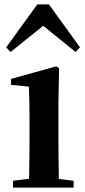

<svg xmlns="http://www.w3.org/2000/svg" viewBox="-20 -851 386 871"><path d="M245 -385V-235Q245 -153 247 -39L314 -31V0H39V-31L112 -40Q114 -154 114 -235V-306Q114 -386 111 -458L30 -466V-493L235 -550L248 -541ZM202 -831 343 -636 323 -615 176 -734 28 -615 8 -636 149 -831Z"/></svg>

Font: Swei Spring CJKtc
Style: Bold
Weight: 700
Version: Version 1.021